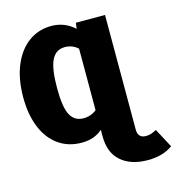

<svg xmlns="http://www.w3.org/2000/svg" viewBox="-133 -830 1079 1171"><g transform="rotate(-15 407.0 -244.5)"><path d="M814 182Q752 227 657 227Q550 227 488 173Q426 119 426 16V-26Q375 20 295 20Q211 20 149 -23.5Q87 -67 53.5 -148Q20 -229 20 -339Q20 -455 55.5 -540Q91 -625 153.5 -670.5Q216 -716 297 -716Q381 -716 443 -659L448 -696H632V29Q632 55 645 68.5Q658 82 682 82Q701 82 714.5 77.5Q728 73 750 62ZM426 -150V-538Q392 -570 343 -570Q287 -570 260.5 -517Q234 -464 234 -339Q234 -219 260.5 -170Q287 -121 343 -121Q390 -121 426 -150Z"/></g></svg>

Font: Fira Sans Black
Style: Regular
Weight: 900
Designer: Carrois Corporate & Edenspiekermann AG
Foundry: Carrois Corporate GbR & Edenspiekermann AG
Version: Version 4.203